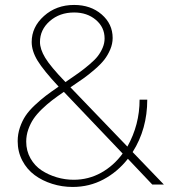

<svg xmlns="http://www.w3.org/2000/svg" viewBox="-20 -739 684 769"><path d="M636.2 0H589.8L492.2 -103Q450.7 -50.3 394.3 -20.3Q337.9 9.8 271 9.8Q228.5 9.8 189 -2.7Q149.4 -15.1 118.7 -37.8Q87.9 -60.5 69.3 -95.9Q50.8 -131.3 50.8 -173.8Q50.8 -202.1 59.8 -228.5Q68.8 -254.9 82.5 -275.4Q96.2 -295.9 119.6 -317.9Q143.1 -339.8 163.6 -355.5Q184.1 -371.1 214.8 -392.1Q154.3 -457 130.6 -495.8Q106.9 -534.7 106.9 -570.8Q106.9 -630.9 156.2 -675Q205.6 -719.2 276.9 -719.2Q343.3 -719.2 387.2 -681.2Q431.2 -643.1 431.2 -586.9Q431.2 -563.5 421.4 -540.5Q411.6 -517.6 397.7 -499.8Q383.8 -481.9 358.9 -460.4Q334 -439 314.2 -425Q294.4 -411.1 262.2 -389.2L490.2 -151.9Q539.1 -239.3 539.1 -339.8H569.8Q569.8 -222.2 511.2 -129.9ZM276.9 -689Q218.8 -689 179.4 -654.5Q140.1 -620.1 140.1 -570.8Q140.1 -542.5 160.9 -507.8Q181.6 -473.1 242.2 -410.2Q276.4 -433.6 295.9 -447.5Q315.4 -461.4 337.9 -480.5Q360.4 -499.5 371.8 -514.4Q383.3 -529.3 391.1 -547.6Q398.9 -565.9 398.9 -585Q398.9 -629.9 364 -659.4Q329.1 -689 276.9 -689ZM274.9 -19Q334.5 -19 385 -47.1Q435.5 -75.2 471.2 -124L235.8 -371.1Q208 -352.1 188.2 -336.9Q168.5 -321.8 147.7 -301.8Q127 -281.7 114.3 -262.9Q101.6 -244.1 93.3 -220.5Q85 -196.8 85 -171.9Q85 -134.8 102.1 -104.7Q119.1 -74.7 146.7 -56.6Q174.3 -38.6 207.5 -28.8Q240.7 -19 274.9 -19Z"/></svg>

Font: Rawline ExtraLight
Style: Regular
Weight: 275
Designer: Matt McInerney, Pablo Impallari, Rodrigo Fuenzalida
Foundry: Matt McInerney, Pablo Impallari, Rodrigo Fuenzalida
Version: Version 4.020;PS 004.020;hotconv 1.0.88;makeotf.lib2.5.64775